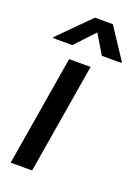

<svg xmlns="http://www.w3.org/2000/svg" viewBox="-146 -831 645 893"><g transform="rotate(20 176.0 -384.0)"><path d="M108.3 -611.9 197.4 -707 254.6 -611.9H350.5L351.6 -617.2L252.1 -767.8H163.7L13.5 -617.2L12.4 -611.9ZM25.9 0H132.1L223 -545.5H116.8Z"/></g></svg>

Font: TID UI Medium
Style: Italic
Weight: 500
Italic angle: -9.39999°
Designer: The TID Project Authors
Foundry: Bakken & Bæck
Version: Version 1.001;hotconv 1.0.109;makeotfexe 2.5.65596